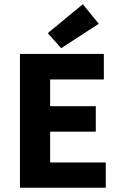

<svg xmlns="http://www.w3.org/2000/svg" viewBox="-20 -884 569 904"><path d="M74 0V-630H469V-510H216V-384H431V-264H216V-119H478V0ZM268 -657 205 -728 370 -864 445 -772Z"/></svg>

Font: Narnoor ExtraBold
Style: Regular
Weight: 800
Designer: S. Sridhar Murthy
Foundry: SIL International
Version: Version 3.000